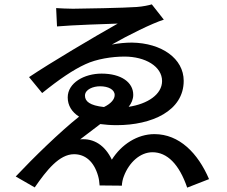

<svg xmlns="http://www.w3.org/2000/svg" viewBox="-20 -804 1040 879"><path d="M237 -767 241 -683C305 -689 481 -695 519 -696C409 -634 213 -518 113 -451L173 -378C251 -441 316 -485 371 -510C422 -534 493 -545 550 -545C645 -545 722 -500 722 -433C722 -372 656 -328 569 -315C582 -331 590 -350 590 -370C590 -427 535 -467 445 -467C366 -467 290 -425 290 -358C290 -321 309 -291 342 -270C254 -200 134 -83 52 4L139 54C193 -24 251 -98 319 -98C370 -98 410 -65 429 1C433 15 435 29 436 45L538 46C538 34 542 15 547 3C571 -61 622 -107 678 -107C745 -107 800 -53 837 55L937 16C886 -103 801 -190 687 -190C609 -190 536 -143 492 -73C461 -138 410 -172 347 -166L439 -236C462 -233 487 -231 514 -231C675 -231 821 -296 821 -434C821 -536 720 -607 584 -609C555 -609 523 -606 492 -600C565 -642 678 -698 730 -714L675 -784C662 -780 634 -774 606 -772C557 -768 343 -764 314 -764C289 -764 253 -766 237 -767ZM456 -314C391 -321 369 -340 369 -366C369 -395 407 -409 438 -409C476 -409 505 -394 505 -369C505 -350 489 -330 456 -314Z"/></svg>

Font: Noto Sans CJK SC Medium
Style: Regular
Weight: 500
Designer: Ryoko NISHIZUKA 西塚涼子 (kana, bopomofo & ideographs); Paul D. Hunt (Latin, Greek & Cyrillic); Sandoll Communications 산돌커뮤니
Foundry: Adobe
Version: Version 2.004;hotconv 1.0.118;makeotfexe 2.5.65603